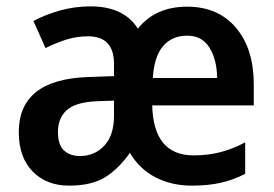

<svg xmlns="http://www.w3.org/2000/svg" viewBox="-20 -624 859 603"><path d="M568 -603Q665 -603 721 -537Q777 -471 777 -359V-293H458Q462 -136 588 -136Q633 -136 672 -146Q711 -156 750 -177V-78Q713 -59 673.5 -50Q634 -41 582 -41Q519 -41 468.5 -67Q418 -93 388 -144Q352 -93 309.5 -67Q267 -41 197 -41Q126 -41 82.5 -85.5Q39 -130 39 -209Q39 -374 255 -382L338 -385V-424Q338 -510 256 -510Q222 -510 189.5 -500Q157 -490 123 -473L85 -558Q122 -578 168.5 -591Q215 -604 264 -604Q369 -604 413 -534Q440 -568 478.5 -585.5Q517 -603 568 -603ZM568 -512Q520 -512 492 -479Q464 -446 460 -379H662Q661 -438 637.5 -475Q614 -512 568 -512ZM283 -306Q217 -303 189.5 -278Q162 -253 162 -209Q162 -169 181 -151.5Q200 -134 231 -134Q277 -134 307.5 -166.5Q338 -199 338 -260V-308Z"/></svg>

Font: Noto Sans Tamil UI SemiCondensed SemiBold
Style: Regular
Weight: 600
Width: 4
Designer: Jelle Bosma - Monotype Design Team
Foundry: Monotype Imaging Inc.
Version: Version 2.004; ttfautohint (v1.8.4.7-5d5b)